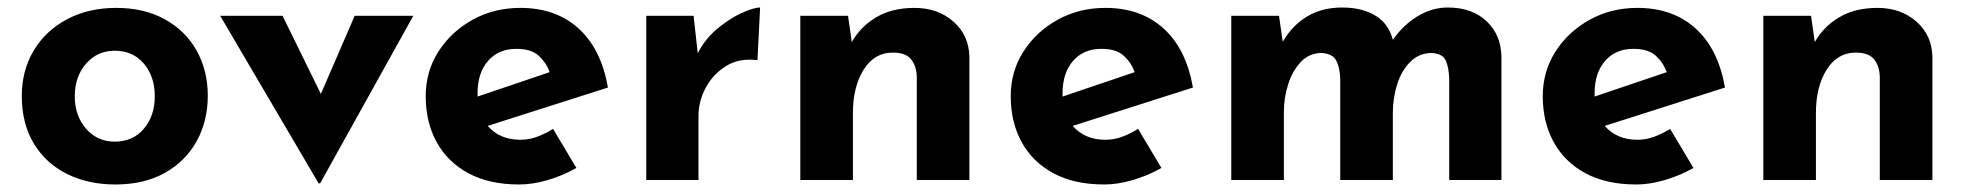

<svg xmlns="http://www.w3.org/2000/svg" viewBox="-20 -479 5235 511"><path d="M38 -224Q38 -291 69.5 -344Q101 -397 158 -427.5Q215 -458 289 -458Q364 -458 419 -427.5Q474 -397 503.5 -344Q533 -291 533 -224Q533 -157 503.5 -103.5Q474 -50 419 -19Q364 12 287 12Q215 12 158.5 -16Q102 -44 70 -97Q38 -150 38 -224ZM179 -223Q179 -171 209 -136.5Q239 -102 285 -102Q334 -102 363 -136.5Q392 -171 392 -223Q392 -275 363 -309.5Q334 -344 285 -344Q239 -344 209 -309.5Q179 -275 179 -223Z M828 9 566 -437H732L834 -229L924 -437H1080L832 9Z M1362 12Q1282 12 1226.5 -18Q1171 -48 1142 -101Q1113 -154 1113 -223Q1113 -289 1147 -342Q1181 -395 1238 -426.5Q1295 -458 1365 -458Q1459 -458 1519.5 -403.5Q1580 -349 1598 -246L1278 -144Q1310 -107 1365 -107Q1388 -107 1409.5 -115Q1431 -123 1452 -136L1514 -32Q1479 -12 1438.5 0Q1398 12 1362 12ZM1251 -231Q1251 -226 1251 -222L1443 -287Q1434 -312 1414 -330.5Q1394 -349 1354 -349Q1307 -349 1279 -317Q1251 -285 1251 -231Z M1826 -437 1837 -337Q1856 -375 1889 -402.5Q1922 -430 1954 -444.5Q1986 -459 2003 -459L1996 -319Q1947 -325 1912 -303Q1877 -281 1858 -245Q1839 -209 1839 -171V0H1700V-437Z M2237 -437 2247 -367Q2270 -408 2312 -433Q2354 -458 2414 -458Q2476 -458 2517.5 -421.5Q2559 -385 2560 -327V0H2420V-275Q2419 -304 2404.5 -321.5Q2390 -339 2356 -339Q2307 -339 2278.5 -293.5Q2250 -248 2250 -178V0H2110V-437Z M2919 12Q2839 12 2783.5 -18Q2728 -48 2699 -101Q2670 -154 2670 -223Q2670 -289 2704 -342Q2738 -395 2795 -426.5Q2852 -458 2922 -458Q3016 -458 3076.5 -403.5Q3137 -349 3155 -246L2835 -144Q2867 -107 2922 -107Q2945 -107 2966.5 -115Q2988 -123 3009 -136L3071 -32Q3036 -12 2995.5 0Q2955 12 2919 12ZM2808 -231Q2808 -226 2808 -222L3000 -287Q2991 -312 2971 -330.5Q2951 -349 2911 -349Q2864 -349 2836 -317Q2808 -285 2808 -231Z M3384 -437 3394 -368Q3419 -411 3458.5 -435Q3498 -459 3552 -459Q3605 -459 3640.5 -437.5Q3676 -416 3687 -373Q3714 -412 3752.5 -435.5Q3791 -459 3833 -459Q3898 -459 3936.5 -422.5Q3975 -386 3976 -328V0H3837V-270Q3836 -299 3828 -317.5Q3820 -336 3791 -338Q3757 -338 3733.5 -314.5Q3710 -291 3698.5 -254.5Q3687 -218 3687 -179V0H3547V-270Q3546 -299 3536.5 -317.5Q3527 -336 3498 -338Q3465 -338 3442.5 -314.5Q3420 -291 3408.5 -255Q3397 -219 3397 -181V0H3257V-437Z M4335 12Q4255 12 4199.5 -18Q4144 -48 4115 -101Q4086 -154 4086 -223Q4086 -289 4120 -342Q4154 -395 4211 -426.5Q4268 -458 4338 -458Q4432 -458 4492.5 -403.5Q4553 -349 4571 -246L4251 -144Q4283 -107 4338 -107Q4361 -107 4382.5 -115Q4404 -123 4425 -136L4487 -32Q4452 -12 4411.5 0Q4371 12 4335 12ZM4224 -231Q4224 -226 4224 -222L4416 -287Q4407 -312 4387 -330.5Q4367 -349 4327 -349Q4280 -349 4252 -317Q4224 -285 4224 -231Z M4800 -437 4810 -367Q4833 -408 4875 -433Q4917 -458 4977 -458Q5039 -458 5080.5 -421.5Q5122 -385 5123 -327V0H4983V-275Q4982 -304 4967.5 -321.5Q4953 -339 4919 -339Q4870 -339 4841.5 -293.5Q4813 -248 4813 -178V0H4673V-437Z"/></svg>

Font: Synthetic
Style: Bold
Weight: 700
Designer: Santiago Orozco
Foundry: Typemade
Version: Version 2.000; ttfautohint (v1.8.4.7-5d5b)